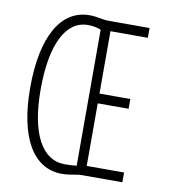

<svg xmlns="http://www.w3.org/2000/svg" viewBox="-81 -772 747 850"><g transform="rotate(10 293.0 -346.5)"><path d="M253.9 9.8C290.5 9.8 318.8 0 341.8 0H524.4V-43.9H356.4V-325.2H495.1V-369.1H356.4V-649.4H524.4V-693.4H341.8C311.5 -693.4 289.1 -703.1 253.9 -703.1C124.5 -703.1 49.8 -571.3 49.8 -341.8C49.8 -118.2 124.5 9.8 253.9 9.8ZM258.8 -34.2C156.2 -34.2 96.7 -145.5 96.7 -341.8C96.7 -543.9 153.8 -659.2 253.9 -659.2C275.9 -659.2 296.4 -655.3 312.5 -648.4V-37.1C297.4 -35.2 277.8 -34.2 258.8 -34.2Z"/></g></svg>

Font: Cascadia Mono PL ExtraLight
Style: Regular
Weight: 200
Monospace: yes
Designer: Aaron Bell
Foundry: Saja Typeworks
Version: Version 2404.023